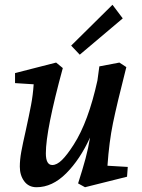

<svg xmlns="http://www.w3.org/2000/svg" viewBox="-20 -772 595 804"><path d="M63 -74Q63 -103 69 -136Q75 -169 88 -226Q102 -290 110 -332Q118 -374 121 -419L43 -424V-466L215 -510L243 -487Q172 -227 172 -130Q172 -81 199 -81Q218 -81 239.5 -102Q261 -123 289 -167Q350 -262 388 -435L396 -494L480 -510L509 -491Q469 -334 453 -256Q437 -178 430 -78L515 -73L512 -32L336 12L307 -4Q326 -63 338 -107.5Q350 -152 357 -196Q315 -104 257 -46Q199 12 133 12Q100 12 81.5 -13Q63 -38 63 -74ZM278 -581 451 -752 494 -695 314 -543Z"/></svg>

Font: Andada Pro SemiBold
Style: Italic
Weight: 600
Italic angle: -6.99998°
Designer: Carolina Giovagnoli
Foundry: Huerta Tipografica
Version: Version 3.005